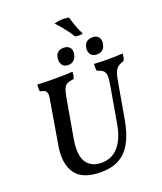

<svg xmlns="http://www.w3.org/2000/svg" viewBox="-182 -1143 1070 1268"><g transform="rotate(-20 353.5 -509.5)"><path d="M307 9Q177 9 128 -61Q79 -131 101 -256L150 -546Q157 -578 155 -595Q153 -612 142 -619.5Q131 -627 108 -631Q106 -641 106 -653.5Q106 -666 107 -679Q143 -677 169 -676.5Q195 -676 227 -676Q260 -676 288.5 -676.5Q317 -677 355 -679Q354 -666 352.5 -654.5Q351 -643 345 -631Q315 -628 299 -620Q283 -612 274.5 -592.5Q266 -573 259 -534L211 -261Q192 -148 226 -98Q260 -48 331 -48Q404 -48 450 -101Q496 -154 513 -249L558 -508Q566 -553 564.5 -576Q563 -599 549.5 -610.5Q536 -622 507 -631Q505 -643 505 -654.5Q505 -666 506 -679Q538 -677 562 -676.5Q586 -676 606 -676Q632 -676 653 -676.5Q674 -677 707 -679Q707 -666 704.5 -654Q702 -642 697 -631Q676 -624 662.5 -616.5Q649 -609 640 -596Q631 -583 624.5 -559.5Q618 -536 612 -498L570 -258Q553 -166 520 -107Q487 -48 434.5 -19.5Q382 9 307 9ZM344 -730Q316 -730 302.5 -749.5Q289 -769 294 -800Q297 -823 312.5 -835.5Q328 -848 353 -848Q382 -848 396.5 -830Q411 -812 404 -782Q392 -730 344 -730ZM546 -731Q518 -731 504 -749Q490 -767 494 -796Q502 -848 557 -848Q584 -848 598 -831Q612 -814 607 -785Q599 -731 546 -731ZM505 -893Q495 -889 478 -889Q461 -889 450 -893Q439 -912 423 -934Q407 -956 388.5 -978Q370 -1000 352 -1018Q375 -1026 402.5 -1027.5Q430 -1029 456 -1023Q464 -992 476 -958.5Q488 -925 505 -893Z"/></g></svg>

Font: Vollkorn Medium
Style: Italic
Weight: 500
Italic angle: -11°
Designer: Friedrich Althausen
Foundry: Friedrich Althausen
Version: Version 5.000